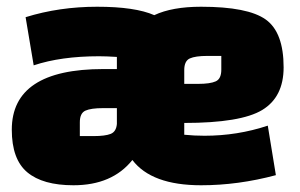

<svg xmlns="http://www.w3.org/2000/svg" viewBox="-20 -535 892 570"><path d="M56 -484Q156 -515 268.5 -515Q381 -515 438 -490Q491 -515 577 -515Q716 -515 769 -477Q822 -439 822 -335Q822 -247 758.5 -208.5Q695 -170 527 -170V-135Q557 -132 587 -132Q685 -132 775 -162L799 -15Q687 15 577 15Q430 15 373 -60Q313 15 198 15Q107 15 61 -23.5Q15 -62 15 -150Q15 -330 287 -330H327V-366Q295 -368 274 -368Q161 -368 80 -341ZM527 -327V-286H568Q604 -286 620.5 -293.5Q637 -301 637 -328V-369H596Q560 -369 543.5 -361.5Q527 -354 527 -327ZM217 -172V-131H258Q292 -131 308.5 -137.5Q325 -144 327 -167V-214H286Q250 -214 233.5 -206.5Q217 -199 217 -172Z"/></svg>

Font: Changa One
Style: Regular
Weight: 400
Designer: Eduardo Rodriguez Tunni
Foundry: Eduardo Rodriguez Tunni
Version: Version 1.003